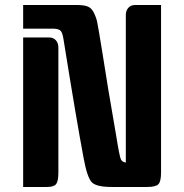

<svg xmlns="http://www.w3.org/2000/svg" viewBox="-20 -743 732 763"><path d="M620 -723V-57Q620 -22 609.5 -11Q599 0 565 0H423Q364 0 345.5 -18Q327 -36 313 -111Q285 -259 232 -589Q228 -614 220.5 -621Q213 -628 195 -629H72V-723H289Q314 -723 329 -717Q344 -711 353.5 -691.5Q363 -672 366.5 -654Q370 -636 374 -612Q379 -583 388 -527Q405 -414 441 -208Q455 -120 460.5 -109.5Q466 -99 480 -97V-683Q480 -701 490 -712Q500 -723 516 -723ZM72 -594H176Q192 -594 202 -583Q212 -572 212 -554V-57Q212 -23 203 -11.5Q194 0 167 0H72Z"/></svg>

Font: Keania One
Style: Regular
Weight: 400
Designer: Julia Petretta
Foundry: Julia Petretta
Version: Version 1.003